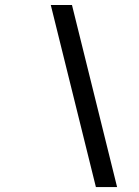

<svg xmlns="http://www.w3.org/2000/svg" viewBox="-20 -759 562 779"><path d="M369.1 0 186 -738.8H272L455.1 0Z"/></svg>

Font: Involve SemiBold Oblique
Style: Italic
Weight: 600
Italic angle: -10.5°
Designer: Stefan Peev
Foundry: Context Ltd.
Version: Version 1.001